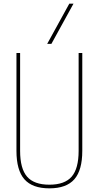

<svg xmlns="http://www.w3.org/2000/svg" viewBox="-20 -1020 540 1050"><path d="M250 10Q157 10 113.5 -39.5Q70 -89 70 -195V-730H90V-195Q90 -98 128 -54Q166 -10 250 -10Q334 -10 372 -54Q410 -98 410 -195V-730H430V-195Q430 -89 386.5 -39.5Q343 10 250 10ZM261 -780H238L359 -1000H382Z"/></svg>

Font: M PLUS Code Latin Thin
Style: Regular
Weight: 250
Designer: Coji Morishita
Foundry: UNDERFOREST DESIGN
Version: Version 1.002; ttfautohint (v1.8.3)